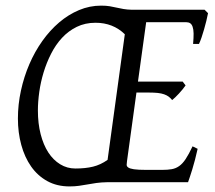

<svg xmlns="http://www.w3.org/2000/svg" viewBox="-20 -650 767 685"><path d="M249 -48.8Q284.7 -48.8 311.8 -55.4Q338.9 -62 363.8 -79.6L425.3 -527.8Q383.3 -568.8 320.8 -568.8Q283.7 -568.8 253.9 -554.2Q224.1 -539.6 201.4 -515.1Q178.7 -490.7 162.4 -458.5Q146 -426.3 135.5 -391.6Q125 -356.9 120.1 -321.8Q115.2 -286.6 115.2 -255.9Q115.2 -209.5 125 -171.4Q134.8 -133.3 152.3 -106.2Q169.9 -79.1 194.6 -64Q219.2 -48.8 249 -48.8ZM685.1 -119.1Q675.8 -77.1 666 -45.7Q656.2 -14.2 650.9 0H363.8Q340.3 0.5 323.5 2.9Q306.6 5.4 291.7 8.1Q276.9 10.7 262 12.9Q247.1 15.1 228 15.1Q183.1 15.1 148.7 -3.9Q114.3 -22.9 91.1 -55.9Q67.9 -88.9 55.9 -133.1Q43.9 -177.2 43.9 -227.1Q43.9 -277.3 54.7 -326.7Q65.4 -376 84.7 -420.9Q104 -465.8 131.1 -503.9Q158.2 -542 191.2 -570.1Q224.1 -598.1 262 -614Q299.8 -629.9 340.8 -629.9Q358.9 -629.9 371.6 -627.7Q384.3 -625.5 396 -622.8Q407.7 -620.1 420.4 -617.9Q433.1 -615.7 450.2 -615.2H710L722.2 -603Q719.7 -590.3 716.1 -575.2Q712.4 -560.1 708 -544.9Q703.6 -529.8 699 -516.1Q694.3 -502.4 689.9 -493.2H668.9Q670.9 -515.6 670.7 -530.5Q670.4 -545.4 667.2 -554.4Q664.1 -563.5 658.4 -567.1Q652.8 -570.8 644 -570.8H501.5L472.2 -358.9H631.8L642.1 -345.2Q637.2 -338.4 631.1 -330.8Q625 -323.2 618.4 -316.2Q611.8 -309.1 605.5 -303Q599.1 -296.9 594.2 -293Q588.4 -300.3 581.8 -305.2Q575.2 -310.1 565.7 -313.5Q556.2 -316.9 543 -318.4Q529.8 -319.8 511.2 -319.8H466.8L433.1 -75.2Q432.1 -67.9 431.9 -62.3Q431.6 -56.6 437.5 -52.5Q443.4 -48.3 458 -46.1Q472.7 -43.9 502 -43.9H558.1Q578.1 -43.9 592.5 -46.4Q606.9 -48.8 619.1 -57.4Q631.3 -65.9 642.3 -82.5Q653.3 -99.1 667 -127.9Z"/></svg>

Font: Gentium Plus Eur
Style: Italic
Weight: 400
Italic angle: -8°
Designer: J. Victor Gaultney, Annie Olsen, Iska Routamaa, Becca Hirsbrunner
Foundry: SIL International
Version: Version 5.000